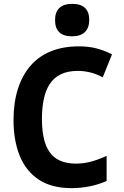

<svg xmlns="http://www.w3.org/2000/svg" viewBox="-20 -964 640 994"><path d="M351 10Q248 10 181.5 -33.5Q115 -77 82.5 -156.5Q50 -236 50 -342Q50 -431 72 -501.5Q94 -572 136.5 -622Q179 -672 242.5 -698Q306 -724 388 -724Q440 -724 479.5 -713.5Q519 -703 560 -683L512 -564Q475 -583 443.5 -590Q412 -597 383 -597Q331 -597 295 -579.5Q259 -562 237.5 -529Q216 -496 206.5 -450Q197 -404 197 -348Q197 -270 215.5 -218.5Q234 -167 273 -142Q312 -117 375 -117Q410 -117 446.5 -126Q483 -135 532 -157V-27Q489 -8 442.5 1Q396 10 351 10ZM352 -776Q309 -776 287 -797Q265 -818 265 -860Q265 -901 287 -922.5Q309 -944 354 -944Q398 -944 420 -923Q442 -902 442 -861Q442 -820 419.5 -798Q397 -776 352 -776Z"/></svg>

Font: Noto Sans Mono
Style: Bold
Weight: 700
Designer: Monotype Design Team
Foundry: Monotype Imaging Inc.
Version: Version 2.014